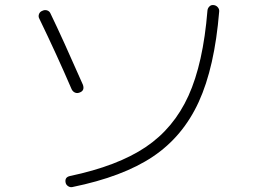

<svg xmlns="http://www.w3.org/2000/svg" viewBox="-20 -754 1040 784"><path d="M827.1 -710.9Q828.1 -720.7 835 -727.5Q841.8 -734.4 851.6 -733.4Q862.3 -732.4 869.1 -724.6Q876 -716.8 875 -707Q856.4 -479.5 791.5 -337.9Q726.6 -196.3 604 -114.3Q481.4 -32.2 275.4 9.8Q266.6 11.7 258.3 6.3Q250 1 248 -7.8Q243.2 -30.3 265.6 -35.2Q460 -76.2 574.7 -153.3Q689.5 -230.5 749.5 -362.8Q809.6 -495.1 827.1 -710.9ZM272.5 -389.6Q211.9 -530.3 140.6 -677.7Q135.7 -686.5 139.2 -696.3Q142.6 -706.1 153.3 -710Q163.1 -714.8 172.9 -711.4Q182.6 -708 186.5 -698.2Q233.4 -601.6 318.4 -408.2Q327.1 -383.8 304.7 -376Q294.9 -372.1 286.1 -376Q277.3 -379.9 272.5 -389.6Z"/></svg>

Font: Rounded-X Mgen+ 1m light
Style: Regular
Weight: 200
Designer: [Source Han Sans]
Ryoko NISHIZUKA  (kana & ideographs); Paul D. Hunt (Latin, Greek & Cyrillic); Wenlong ZHANG  (bopomofo
Version: Version 1.059.20150602